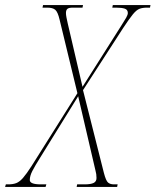

<svg xmlns="http://www.w3.org/2000/svg" viewBox="-69 -734 611 754"><path d="M-49 0 -46 -10H-36Q-18 -10 -5 -15Q8 -20 21.5 -35.5Q35 -51 55 -82L235 -368L165 -657Q158 -687 148 -695.5Q138 -704 117 -704H98L100 -714H257L255 -704H217Q201 -704 195.5 -699Q190 -694 190 -683Q190 -676 192 -665.5Q194 -655 197 -642L255 -393L409 -636Q420 -653 426.5 -664.5Q433 -676 433 -683Q433 -696 421 -700Q409 -704 387 -704H372L374 -714H522L520 -704H509Q491 -704 479 -699.5Q467 -695 453 -678Q439 -661 414 -623L257 -380L339 -55Q347 -24 355.5 -17Q364 -10 378 -10H393L391 0H232L234 -10H264Q287 -10 298.5 -15.5Q310 -21 310 -35Q310 -43 309 -50Q308 -57 306 -64L238 -356L90 -117Q68 -82 58 -62.5Q48 -43 48 -27Q48 -10 91 -10H113L110 0Z"/></svg>

Font: Noto Serif Display ExtraCondensed Thin
Style: Italic
Weight: 100
Width: 2
Italic angle: -12°
Designer: Monotype Design Team
Foundry: Monotype Imaging Inc.
Version: Version 2.009